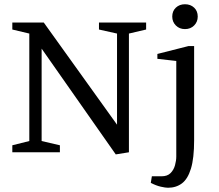

<svg xmlns="http://www.w3.org/2000/svg" viewBox="-20 -717 1032 904"><path d="M525 10 176 -488V-53L262 -33V0H38V-33L118 -53V-559L38 -578V-611H186L531 -130V-559L446 -578V-611H668V-578L587 -559V0ZM771 167Q759 167 737 162Q715 157 690 144L695 113H741Q768 113 783 98Q798 83 804 61Q810 39 810 20V-430L721 -440V-463L867 -500H894V-57Q894 28 879 77Q864 126 836.5 146.5Q809 167 771 167ZM851 -580Q825 -580 808 -597Q791 -614 791 -639Q791 -665 808 -681Q825 -697 851 -697Q877 -697 894 -681Q911 -665 911 -639Q911 -614 894 -597Q877 -580 851 -580Z"/></svg>

Font: Manuale
Style: Regular
Weight: 400
Designer: Eduardo Tunni / Pablo Cosgaya
Foundry: Eduardo Tunni / Pablo Cosgaya
Version: Version 1.002